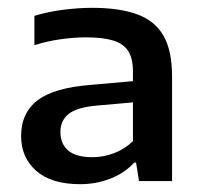

<svg xmlns="http://www.w3.org/2000/svg" viewBox="-20 -768 516 491"><path d="M185 -297Q111.5 -297 72.8 -331Q34 -365 34 -420Q34 -479.5 76.5 -511.8Q119 -544 213.5 -551L342.5 -562.5L352 -509L227.5 -498Q177 -493.5 155.8 -476.8Q134.5 -460 134.5 -430.5Q134.5 -400 154.5 -383Q174.5 -366 216.5 -366Q244 -366 271 -376Q298 -386 320 -407V-585.5Q320 -618.5 307.8 -637.5Q295.5 -656.5 269 -664.5Q242.5 -672.5 199.5 -672.5Q170.5 -672.5 136 -667.8Q101.5 -663 68 -652.5V-727.5Q102.5 -738 141.5 -743Q180.5 -748 216 -748Q285 -748 330.5 -731.5Q376 -715 398 -676.8Q420 -638.5 420 -573V-305H335.5L328 -352H323Q299.5 -326 263 -311.5Q226.5 -297 185 -297Z"/></svg>

Font: Encode Sans SC SemiExpanded Medium
Style: Regular
Weight: 500
Width: 6
Designer: Multiple Designers
Foundry: Impallari Type
Version: Version 3.002